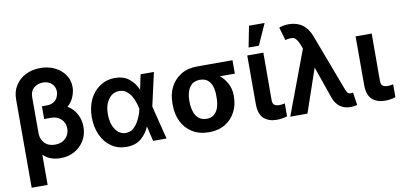

<svg xmlns="http://www.w3.org/2000/svg" viewBox="-86 -1069 3278 1562"><g transform="rotate(-10 1553.5 -288.5)"><path d="M419 -714Q473 -688 502 -644Q533 -601 533 -543Q533 -502 515 -460Q497 -418 464 -391Q512 -364 538 -314Q564 -266 564 -208Q564 -145 534 -95Q504 -46 453 -17Q401 11 337 11Q298 11 262 -1Q225 -13 195 -43V207H63V-523Q63 -588 94 -637Q127 -687 179 -713Q233 -740 300 -740Q368 -740 419 -714ZM299 -431Q334 -431 357 -445Q380 -460 390 -482Q401 -506 401 -527Q401 -569 373 -594Q346 -620 300 -620Q257 -620 225 -593Q195 -566 195 -517V-218Q195 -172 226 -138Q258 -105 313 -105Q367 -105 400 -138Q432 -170 432 -217Q432 -266 400 -295Q368 -326 318 -326H260V-420V-431Z M757 -23Q704 -59 674 -125Q644 -190 644 -273Q644 -353 675 -420Q706 -483 761 -519Q815 -555 883 -555Q955 -555 1001 -518Q1050 -478 1072 -420H1069L1096 -548H1206L1144 -273L1213 3H1102L1072 -126H1075Q1052 -67 1004 -26Q957 14 880 14Q811 14 757 -23ZM1037 -274Q1032 -301 1022 -330Q1012 -359 996 -386Q980 -410 956 -428Q933 -444 900 -444Q844 -444 811 -396Q777 -350 777 -273Q777 -198 810 -148Q843 -99 894 -99Q927 -99 950 -115Q976 -135 991 -159Q1010 -188 1020 -216Q1033 -248 1037 -272L1038 -273Z M1310 -270Q1310 -346 1339 -403Q1369 -462 1426 -497Q1481 -531 1563 -531H1852V-420H1729Q1762 -394 1787 -349Q1812 -303 1812 -249V-239Q1812 -168 1783 -113Q1755 -57 1699 -22Q1643 13 1565 13Q1483 13 1426 -23Q1369 -59 1339 -120Q1310 -179 1310 -259ZM1449 -259Q1449 -214 1461 -178Q1471 -143 1497 -120Q1524 -98 1565 -98Q1603 -98 1627 -120Q1652 -142 1662 -178Q1673 -217 1672 -259V-270Q1673 -308 1662 -345Q1652 -378 1627 -400Q1602 -420 1563 -420Q1523 -420 1497 -400Q1473 -379 1461 -345Q1449 -311 1449 -270Z M2109 -159Q2109 -125 2124 -116Q2141 -105 2164 -105Q2174 -105 2188 -107Q2204 -109 2210 -111V-5Q2194 2 2170 5Q2151 9 2123 9Q2058 9 2017 -27Q1977 -64 1977 -147V-548H2110ZM2162 -784 2084 -610H1999L2033 -784Z M2647 -14Q2611 -40 2593 -89L2501 -353H2499L2377 3H2235L2433 -525L2419 -561Q2399 -609 2378 -620Q2369 -625 2351 -625Q2329 -625 2304 -618L2273 -726Q2294 -734 2309 -736Q2326 -740 2351 -740Q2486 -740 2535 -608L2708 -149Q2717 -123 2726 -111Q2735 -99 2752 -99Q2764 -99 2772 -101L2788 4Q2763 11 2731 11Q2682 11 2647 -14Z M3004 -159Q3004 -125 3019 -116Q3036 -105 3059 -105Q3069 -105 3083 -107Q3099 -109 3105 -111V-5Q3089 2 3065 5Q3046 9 3018 9Q2953 9 2912 -27Q2872 -64 2872 -147V-548H3005Z"/></g></svg>

Font: Sinter Bold
Style: Regular
Weight: 700
Foundry: Adobe & rsms
Version: Version 1.000